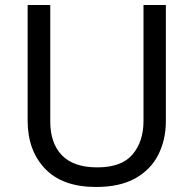

<svg xmlns="http://www.w3.org/2000/svg" viewBox="-20 -734 771 764"><path d="M640 -252Q640 -178 610 -118.5Q580 -59 518.5 -24.5Q457 10 362 10Q229 10 159.5 -62.5Q90 -135 90 -254V-714H180V-251Q180 -164 226.5 -116Q273 -68 367 -68Q464 -68 507.5 -119.5Q551 -171 551 -252V-714H640Z"/></svg>

Font: Noto Sans Multani
Style: Regular
Weight: 400
Designer: Monotype Design Team
Foundry: Monotype Imaging Inc.
Version: Version 2.002; ttfautohint (v1.8.4.7-5d5b)